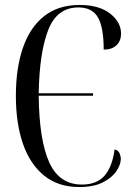

<svg xmlns="http://www.w3.org/2000/svg" viewBox="-20 -744 538 774"><path d="M299 10Q215 10 158 -36Q101 -82 72.5 -164.5Q44 -247 44 -358Q44 -469 72.5 -551.5Q101 -634 158 -679Q215 -724 301 -724Q379 -724 423.5 -689.5Q468 -655 468 -608Q468 -580 450 -562Q432 -544 398 -544Q398 -633 375 -673.5Q352 -714 296 -714Q210 -714 174.5 -623.5Q139 -533 136 -368H355V-358H136Q138 -179 178.5 -89.5Q219 0 310 0Q371 0 402 -36.5Q433 -73 442 -142Q457 -138 462 -126Q467 -114 467 -103Q467 -81 449.5 -54.5Q432 -28 395 -9Q358 10 299 10Z"/></svg>

Font: Noto Serif Display ExtraCondensed
Style: Regular
Weight: 400
Width: 2
Designer: Monotype Design Team
Foundry: Monotype Imaging Inc.
Version: Version 2.009